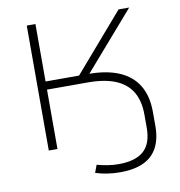

<svg xmlns="http://www.w3.org/2000/svg" viewBox="-95 -792 1001 1067"><g transform="rotate(-10 406.0 -258.5)"><path d="M498 188Q460 188 424.5 182.5Q389 177 359 167L375 124Q404 132 435 137Q466 142 497 142Q591 142 638 101Q685 60 685 -30V-104Q685 -181 655 -232Q625 -283 563.5 -309Q502 -335 407 -335H176V0H127V-705H176V-381H378L352 -366L645 -705H705L405 -360L418 -381Q520 -381 590.5 -351Q661 -321 697.5 -261Q734 -201 734 -110V-31Q734 42 707.5 91Q681 140 628.5 164Q576 188 498 188Z"/></g></svg>

Font: Nunito Sans 10pt Expanded ExtraLight
Style: Regular
Weight: 250
Width: 7
Designer: Vernon Adams
Foundry: Vernon Adams
Version: Version 3.101;gftools[0.9.27]